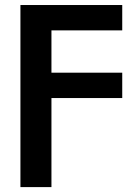

<svg xmlns="http://www.w3.org/2000/svg" viewBox="-20 -556 567 780"><path d="M63 204.1V-535.6H476.6V-432.6H189V-260.7H476.6V-157.7H189V204.1Z"/></svg>

Font: Inter 20pt SemiBold
Style: Regular
Weight: 600
Version: Version 4.001;git-66647c0bb